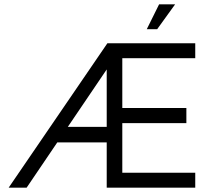

<svg xmlns="http://www.w3.org/2000/svg" viewBox="-20 -867 997 887"><path d="M473 -651H544L103 0H20L476 -667H882V-598H545V-368H841V-298H545V-69H882V0H473ZM493 -209H171L229 -281H497ZM658 -732 715 -847H789L706 -732Z"/></svg>

Font: Maven Pro
Style: Regular
Weight: 400
Designer: Joe Prince
Foundry: Joe Prince
Version: Version 2.103